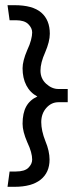

<svg xmlns="http://www.w3.org/2000/svg" viewBox="-20 -678 311 740"><path d="M124 -306Q95 -293 81 -267.5Q67 -242 67 -201Q67 -186 71.5 -168.5Q76 -151 85 -130Q95 -109 99.5 -92.5Q104 -76 104 -63Q104 -46 89.5 -31.5Q75 -17 41 -17H17L9 42H36Q102 42 136.5 14.5Q171 -13 171 -63Q171 -79 167 -97Q163 -115 155 -134Q147 -154 143 -172.5Q139 -191 139 -207Q139 -240 158.5 -262Q178 -284 205 -284H241V-335H205Q180 -335 158 -355Q136 -375 136 -406Q136 -421 140.5 -438.5Q145 -456 154 -476Q163 -497 167.5 -515Q172 -533 172 -548Q172 -601 139 -629.5Q106 -658 36 -658H9L17 -600H41Q74 -600 89 -585Q104 -570 104 -553Q104 -541 99.5 -523.5Q95 -506 85 -485Q76 -464 71.5 -446.5Q67 -429 67 -415Q67 -377 81.5 -349Q96 -321 124 -306Z"/></svg>

Font: Catamaran
Style: Regular
Weight: 400
Designer: Pria Ravichandran
Version: Version 2.000